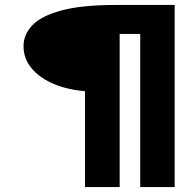

<svg xmlns="http://www.w3.org/2000/svg" viewBox="-20 -686 790 775"><path d="M323 69V-318Q250 -324 194 -348.5Q138 -373 106.5 -411.5Q75 -450 75 -500Q75 -546 110 -583.5Q145 -621 227 -643.5Q309 -666 448 -666H685V69H546V-549H463V69Z"/></svg>

Font: Inconsolata ExtraExpanded Black
Style: Regular
Weight: 900
Width: 8
Monospace: yes
Designer: Raph Levien, Cyreal, Brenton Simpson
Foundry: Raph Levien, Cyreal, Google
Version: Version 3.001; ttfautohint (v1.8.2.53-6de2)